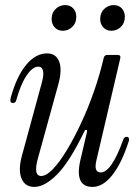

<svg xmlns="http://www.w3.org/2000/svg" viewBox="-20 -726 548 755"><path d="M115 9Q78 9 64.5 -24.5Q51 -58 66 -113L145 -403Q153 -432 149 -448Q145 -464 131 -464Q108 -464 84.5 -429Q61 -394 44 -332Q41 -321 31 -321Q17 -321 22 -341Q45 -425 82.5 -470.5Q120 -516 165 -516Q201 -516 213 -483Q225 -450 209 -393L129 -103Q110 -34 142 -34Q162 -34 188 -61Q214 -88 242.5 -135Q271 -182 299 -242Q327 -302 350 -368Q373 -434 388 -499Q391 -510 402 -510H442Q456 -510 453 -497L359 -95Q348 -48 376 -48Q418 -48 464 -175Q468 -188 478 -188Q484 -188 486.5 -183Q489 -178 486 -170Q459 -85 422 -38Q385 9 344 9Q272 9 296 -96L322 -207Q324 -214 319.5 -215Q315 -216 312 -210Q254 -90 205 -40.5Q156 9 115 9ZM227 -605Q207 -605 195 -618.5Q183 -632 183 -651Q183 -676 199 -691Q215 -706 236 -706Q256 -706 268 -693Q280 -680 280 -660Q280 -635 264 -620Q248 -605 227 -605ZM418 -605Q398 -605 386 -618.5Q374 -632 374 -651Q374 -676 390 -691Q406 -706 427 -706Q447 -706 459 -693Q471 -680 471 -660Q471 -635 455 -620Q439 -605 418 -605Z"/></svg>

Font: Instrument Serif
Style: Italic
Weight: 400
Italic angle: -13°
Designer: Rodrigo Fuenzalida
Foundry: fragTYPE
Version: Version 1.000; ttfautohint (v1.8.4.7-5d5b);gftools[0.9.27]